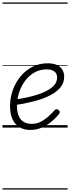

<svg xmlns="http://www.w3.org/2000/svg" viewBox="-20 -1030 566 1550"><path d="M226 19Q172 19 135 -4.5Q98 -28 79.5 -71Q61 -114 61 -171Q61 -239 83 -301.5Q105 -364 145.5 -413Q186 -462 241.5 -490.5Q297 -519 364 -519Q412 -519 441.5 -504.5Q471 -490 484.5 -465.5Q498 -441 498 -411Q498 -364 471.5 -329.5Q445 -295 401 -269.5Q357 -244 304 -227Q251 -210 197 -199Q143 -188 97 -181L101 -227Q142 -232 188.5 -241.5Q235 -251 279.5 -265Q324 -279 360.5 -298.5Q397 -318 419 -344Q441 -370 441 -404Q441 -437 418.5 -453.5Q396 -470 357 -470Q303 -470 259 -445.5Q215 -421 183.5 -379Q152 -337 134.5 -284Q117 -231 117 -176Q117 -129 130 -96.5Q143 -64 169.5 -47Q196 -30 236 -30Q277 -30 311.5 -48.5Q346 -67 373.5 -92.5Q401 -118 421 -140Q429 -149 437.5 -148.5Q446 -148 454 -141Q461 -134 462.5 -126.5Q464 -119 456 -109Q430 -76 394.5 -47Q359 -18 316.5 0.5Q274 19 226 19ZM0 490H526V500H0ZM0 -20H526V0H0ZM0 -505H526V-500H0ZM0 -1010H526V-1000H0Z"/></svg>

Font: Playwrite AU QLD Guides
Style: Regular
Weight: 400
Designer: Veronika Burian, José Scaglione
Foundry: TypeTogether
Version: Version 1.003